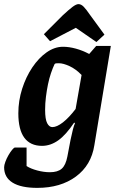

<svg xmlns="http://www.w3.org/2000/svg" viewBox="-55 -740 576 932"><path d="M126 172Q47 172 6 146.5Q-35 121 -35 72Q-35 62 -29 45.5Q-23 29 -14 13.5Q-5 -2 4 -13Q13 -24 18 -24H74V66Q94 79 126 87.5Q158 96 187 96Q225 96 244.5 79Q264 62 272 20Q281 -30 287.5 -61.5Q294 -93 299 -112Q304 -131 309 -142L305 -145Q265 -85 227.5 -58.5Q190 -32 149 -32Q92 -32 63 -71.5Q34 -111 34 -190Q34 -251 52.5 -309Q71 -367 102 -413Q133 -459 171.5 -486Q210 -513 251 -513Q280 -513 313 -504Q346 -495 378 -478L412 -517H483L403 -35Q388 62 313.5 117Q239 172 126 172ZM199 -123Q221 -123 250.5 -146Q280 -169 312 -211L341 -376Q313 -405 282.5 -419Q252 -433 231 -433Q221 -433 217 -432.5Q213 -432 210 -429Q201 -410 192.5 -385Q184 -360 178 -331Q172 -302 168 -270Q164 -238 164 -207Q164 -161 174 -142Q184 -123 199 -123ZM413 -536 313 -605 188 -540 158 -574 249 -665Q279 -693 297 -706.5Q315 -720 326 -720Q339 -720 351.5 -707Q364 -694 381 -669L452 -572Z"/></svg>

Font: Faustina
Style: Bold Italic
Weight: 700
Italic angle: -8°
Designer: Alfonso Garcia
Foundry: http://www.omnibus-type.com
Version: Version 1.200